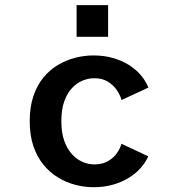

<svg xmlns="http://www.w3.org/2000/svg" viewBox="-20 -732 690 762"><path d="M351 11Q315 11 278.8 1.5Q242.5 -8 210 -27.8Q177.5 -47.5 152.2 -78.5Q127 -109.5 112.5 -152.2Q98 -195 98 -251Q98 -307.5 112.5 -350.5Q127 -393.5 152.2 -424.2Q177.5 -455 210 -474.2Q242.5 -493.5 278.8 -502.8Q315 -512 351 -512Q392 -512 426.8 -502.2Q461.5 -492.5 489.8 -475.2Q518 -458 538 -434.8Q558 -411.5 569 -384.5L462.5 -335Q457 -354.5 443.5 -374.5Q430 -394.5 408 -408Q386 -421.5 354 -421.5Q330.5 -421.5 307.5 -412Q284.5 -402.5 265.5 -382.2Q246.5 -362 235 -329.5Q223.5 -297 223.5 -251Q223.5 -205.5 235 -173.2Q246.5 -141 265.5 -120.2Q284.5 -99.5 307.5 -89.5Q330.5 -79.5 354 -79.5Q386 -79.5 408.2 -92.2Q430.5 -105 443.8 -124Q457 -143 462 -161.5L568.5 -111.5Q557.5 -87 537.8 -64.8Q518 -42.5 490 -25.5Q462 -8.5 427.2 1.2Q392.5 11 351 11ZM284 -711.5H409V-586H284Z"/></svg>

Font: Trispace Thin Medium
Style: Regular
Weight: 500
Version: Version 1.210